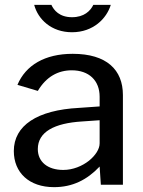

<svg xmlns="http://www.w3.org/2000/svg" viewBox="-20 -762 591 792"><path d="M391 -75 396 0H487V-370C487 -474 420 -540 280 -540C165 -540 86 -493 52 -412L136 -387C171 -446 220 -472 276 -472C347 -472 391 -430 391 -363V-323L306 -317C133 -308 37 -244 37 -139C37 -50 100 10 203 10C279 10 339 -20 391 -75ZM319 -261 391 -266V-171C391 -147 374 -121 347 -99C319 -77 281 -61 241 -61C177 -61 136 -94 136 -147C136 -218 204 -254 319 -261ZM437 -742H365C353 -717 327 -691 277 -691C225 -691 202 -720 192 -742H121C137 -682 192 -629 277 -629C365 -629 420 -686 437 -742Z"/></svg>

Font: Bisquit Text
Style: Regular
Weight: 400
Version: Version 1.004;Glyphs 3.2.3 (3260)